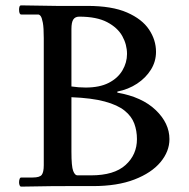

<svg xmlns="http://www.w3.org/2000/svg" viewBox="-20 -693 704 715"><path d="M561 -500Q561 -464 542 -433.5Q523 -403 490.5 -381.5Q458 -360 417 -352V-348Q509 -332 560 -283Q611 -234 611 -175Q611 -129 577.5 -89Q544 -49 480.5 -24.5Q417 0 326 0H229Q165 0 124 1Q83 2 59 2Q55 2 53 -3Q51 -8 51 -14Q51 -21 53 -26.5Q55 -32 59 -32H102Q128 -32 135.5 -42Q143 -52 143 -78V-551Q143 -590 139.5 -608.5Q136 -627 131.5 -633Q127 -639 122 -639H59Q51 -639 51 -658Q51 -663 52.5 -668Q54 -673 59 -673Q91 -673 125.5 -672Q160 -671 190 -671H305Q397 -671 453 -646.5Q509 -622 535 -583Q561 -544 561 -500ZM246 -371Q260 -369 273 -368Q286 -367 299 -367Q351 -367 385 -384.5Q419 -402 436 -431Q453 -460 453 -492Q453 -527 435.5 -558.5Q418 -590 379 -610.5Q340 -631 275 -631Q260 -631 253 -620.5Q246 -610 246 -585ZM246 -128Q246 -73 252.5 -56.5Q259 -40 268 -40H319Q405 -40 447.5 -78.5Q490 -117 490 -175Q490 -206 480 -233Q470 -260 444 -281Q418 -302 370 -315Q322 -328 246 -331Z"/></svg>

Font: Sedan
Style: Regular
Weight: 400
Designer: Sebastian Salazar
Foundry: Sebastian Salazar
Version: Version 1.100; ttfautohint (v1.8.4.7-5d5b)